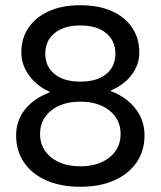

<svg xmlns="http://www.w3.org/2000/svg" viewBox="-20 -705 615 735"><path d="M287.5 10Q213.3 10 157.9 -14.2Q102.5 -38.3 72.1 -82.9Q41.7 -127.5 41.7 -186.7Q41.7 -244.2 76.2 -286.7Q110.8 -329.2 169.2 -350.8V-354.2Q121.7 -375 91.7 -415.8Q61.7 -456.7 61.7 -504.2Q61.7 -559.2 89.6 -599.6Q117.5 -640 167.9 -662.5Q218.3 -685 287.5 -685Q357.5 -685 407.9 -662.5Q458.3 -640 485.8 -599.2Q513.3 -558.3 513.3 -504.2Q513.3 -457.5 484.2 -418.8Q455 -380 405 -359.2V-355.8Q463.3 -334.2 498.3 -289.6Q533.3 -245 533.3 -186.7Q533.3 -127.5 502.9 -83.3Q472.5 -39.2 417.5 -14.6Q362.5 10 287.5 10ZM287.5 -68.3Q356.7 -68.3 399.2 -102.5Q441.7 -136.7 441.7 -192.5Q441.7 -247.5 399.2 -281.7Q356.7 -315.8 287.5 -315.8Q218.3 -315.8 175.8 -281.7Q133.3 -247.5 133.3 -192.5Q133.3 -136.7 175.8 -102.5Q218.3 -68.3 287.5 -68.3ZM287.5 -392.5Q350.8 -392.5 386.2 -421.2Q421.7 -450 421.7 -500Q421.7 -549.2 386.2 -578.3Q350.8 -607.5 287.5 -607.5Q225 -607.5 189.2 -578.3Q153.3 -549.2 153.3 -500Q153.3 -450 189.2 -421.2Q225 -392.5 287.5 -392.5Z"/></svg>

Font: Funnel Display
Style: Regular
Weight: 400
Designer: NORD ID, Kristian Moeller
Foundry: Dicotype
Version: Version 1.000